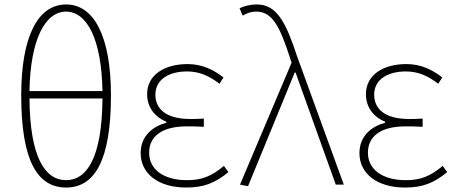

<svg xmlns="http://www.w3.org/2000/svg" viewBox="-20 -827 2045 860"><path d="M439 -386C437 -122 370 -20 276 -20C182 -20 114 -122 112 -386ZM112 -419C116 -652 183 -775 276 -775C369 -775 435 -652 439 -419ZM276 -807C147 -807 75 -658 75 -400C75 -108 147 13 276 13C404 13 477 -108 477 -400C477 -658 404 -807 276 -807Z M814 13C893 13 943 -7 1003 -56L983 -84C927 -37 883 -20 818 -20C714 -20 648 -67 648 -143C648 -217 706 -261 817 -261C842 -261 862 -261 893 -259V-296C866 -294 853 -294 833 -294C721 -294 676 -341 676 -403C676 -474 741 -507 818 -507C873 -507 917 -487 963 -452L981 -480C935 -516 884 -540 820 -540C720 -540 639 -494 639 -405C639 -350 670 -304 725 -282V-277C667 -262 610 -220 610 -141C610 -51 687 13 814 13Z M1091 7 1300 -502H1304L1484 0H1520L1311 -574C1262 -722 1222 -807 1131 -807C1098 -807 1071 -799 1053 -790L1067 -757C1082 -766 1102 -775 1128 -775C1201 -775 1234 -705 1277 -574L1286 -546L1055 0Z M1794 13C1873 13 1923 -7 1983 -56L1963 -84C1907 -37 1863 -20 1798 -20C1694 -20 1628 -67 1628 -143C1628 -217 1686 -261 1797 -261C1822 -261 1842 -261 1873 -259V-296C1846 -294 1833 -294 1813 -294C1701 -294 1656 -341 1656 -403C1656 -474 1721 -507 1798 -507C1853 -507 1897 -487 1943 -452L1961 -480C1915 -516 1864 -540 1800 -540C1700 -540 1619 -494 1619 -405C1619 -350 1650 -304 1705 -282V-277C1647 -262 1590 -220 1590 -141C1590 -51 1667 13 1794 13Z"/></svg>

Font: Source Han Sans CN ExtraLight
Style: Regular
Weight: 250
Designer: Ryoko NISHIZUKA (kana & ideographs); Paul D. Hunt (Latin, Greek & Cyrillic); Wenlong ZHANG (bopomofo); Sandoll Communica
Foundry: Adobe Systems Incorporated
Version: Version 1.004;PS 1.004;hotconv 16.6.51;makeotf.lib2.5.65220